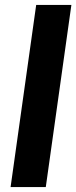

<svg xmlns="http://www.w3.org/2000/svg" viewBox="-20 -760 310 780"><path d="M270 -740 166 0H23L127 -740Z"/></svg>

Font: Pathway Extreme Condensed
Style: Bold Italic
Weight: 700
Width: 3
Italic angle: -8°
Version: Version 1.001;gftools[0.9.26]